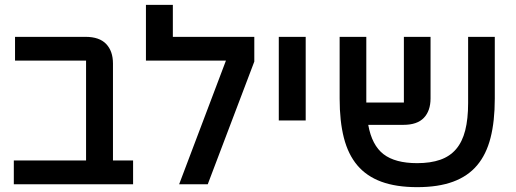

<svg xmlns="http://www.w3.org/2000/svg" viewBox="-20 -760 2127 792"><path d="M37 -98H335V-510H42V-608H333Q390 -608 418 -578.5Q446 -549 446 -498V-98H529V0H37Z M912 -510H582V-740H693V-608H1029V-506L837 0H719Z M1130 -608H1241V-263H1130Z M1701 12Q1614 12 1553 -10.5Q1492 -33 1454 -78Q1416 -123 1398.5 -191.5Q1381 -260 1381 -353V-608H1491V-337H1646V-608H1756V-354Q1756 -303 1728.5 -274Q1701 -245 1644 -245H1499Q1514 -161 1562 -124Q1610 -87 1701 -87Q1756 -87 1796 -101Q1836 -115 1861.5 -145Q1887 -175 1899 -222Q1911 -269 1911 -335V-608H2021V-353Q2021 -260 2003.5 -191.5Q1986 -123 1948 -78Q1910 -33 1849 -10.5Q1788 12 1701 12Z"/></svg>

Font: IBM Plex Sans Hebrew Medm
Style: Regular
Weight: 500
Designer: Mike Abbink, Paul van der Laan, Pieter van Rosmalen, Yanek Iontef
Foundry: Bold Monday
Version: Version 1.3